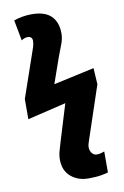

<svg xmlns="http://www.w3.org/2000/svg" viewBox="-107 -828 728 1128"><g transform="rotate(-10 257.0 -264.0)"><path d="M326 240Q265 240 222.5 204Q180 168 180 101Q180 76 187.5 50Q195 24 203 -3L269 -219L39 -164V-284L127 -539Q134 -559 140 -577Q146 -595 146 -613Q146 -626 138.5 -633Q131 -640 119 -640Q108 -640 98 -636Q88 -632 81 -627L58 -750Q80 -758 108 -763Q136 -768 164 -768Q243 -768 280.5 -731Q318 -694 318 -627Q318 -595 305 -562Q292 -529 279 -494L225 -340L468 -393L474 -296L381 -18Q375 0 370 14.5Q365 29 362 40Q359 51 359 60Q359 80 370.5 95Q382 110 400 110Q414 110 425 106.5Q436 103 445 100V225Q435 229 404 234.5Q373 240 326 240Z"/></g></svg>

Font: Noto Sans Display Black
Style: Regular
Weight: 900
Designer: Monotype Design Team
Foundry: Monotype Imaging Inc.
Version: Version 2.003